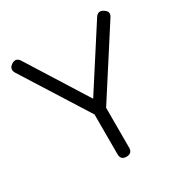

<svg xmlns="http://www.w3.org/2000/svg" viewBox="-153 -781 872 905"><g transform="rotate(-30 282.5 -328.0)"><path d="M279.5 0Q248 0 248 -31.5V-248L22.5 -605.5Q6.5 -632 32.5 -649.5Q59.5 -666.5 76 -639.5L279.5 -315.5L488.5 -640Q496.5 -652.5 507.8 -655Q519 -657.5 531.5 -648.5Q559 -632 541 -605.5L311 -248V-31.5Q311 0 279.5 0Z"/></g></svg>

Font: Jura Light Medium
Style: Regular
Weight: 500
Version: Version 5.106